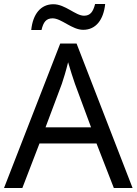

<svg xmlns="http://www.w3.org/2000/svg" viewBox="-20 -933 679 953"><path d="M135 -784H186C195 -823 209 -842 241 -842C285 -842 337 -785 393 -785C456 -785 494 -835 502 -913H452C442 -874 428 -855 397 -855C355 -855 304 -912 245 -912C182 -912 143 -863 135 -784ZM545 0H638L360 -717H279L0 0H91L176 -221H459ZM352 -517 432 -301H206L287 -517C295 -540 308 -583 318 -624C325 -599 346 -533 352 -517Z"/></svg>

Font: Noto Sans Syriac Western
Style: Regular
Weight: 400
Designer: Patrick Giasson and the Monotype Design Team
Foundry: Monotype Imaging Inc.
Version: Version 3.000